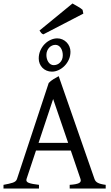

<svg xmlns="http://www.w3.org/2000/svg" viewBox="-20 -1079 635 1099"><path d="M370.1 -261.2 284.2 -512.2 200.7 -261.2ZM186 -217.3 131.8 -54.2Q127 -39.1 145 -32.2Q163.1 -25.4 203.1 -21V0H0V-21Q33.2 -26.9 52.7 -33.2Q72.3 -39.6 77.1 -54.2L258.8 -604Q270 -616.2 286.6 -626.2Q303.2 -636.2 315.9 -643.1L521 -54.2Q523.4 -47.4 527.8 -42Q532.2 -36.6 539.6 -32.7Q546.9 -28.8 558.1 -25.9Q569.3 -22.9 585 -21V0H378.9V-21Q417 -23.4 431.6 -30.8Q446.3 -38.1 440.9 -54.2L385.3 -217.3ZM339.4 -763.2Q339.4 -774.9 336.4 -785.6Q333.5 -796.4 328.1 -804.4Q322.8 -812.5 314.9 -817.4Q307.1 -822.3 297.4 -822.3Q287.1 -822.3 277.8 -818.1Q268.6 -814 261.5 -806.4Q254.4 -798.8 250 -788.1Q245.6 -777.3 245.6 -764.2Q245.6 -752.9 248.5 -742.4Q251.5 -731.9 256.8 -723.9Q262.2 -715.8 270 -710.9Q277.8 -706.1 287.6 -706.1Q297.4 -706.1 306.6 -709.7Q315.9 -713.4 323.2 -720.7Q330.6 -728 335 -738.5Q339.4 -749 339.4 -763.2ZM383.3 -783.2Q383.3 -758.3 373.8 -737.5Q364.3 -716.8 348.9 -701.4Q333.5 -686 314.7 -677.5Q295.9 -668.9 277.3 -668.9Q260.7 -668.9 246.8 -674.8Q232.9 -680.7 222.9 -690.9Q212.9 -701.2 207.3 -714.8Q201.7 -728.5 201.7 -744.1Q201.7 -769 211.2 -790.3Q220.7 -811.5 235.8 -826.9Q251 -842.3 269.8 -850.8Q288.6 -859.4 307.6 -859.4Q323.2 -859.4 337.2 -853.3Q351.1 -847.2 361.3 -836.7Q371.6 -826.2 377.4 -812.3Q383.3 -798.3 383.3 -783.2ZM228 -882.3Q219.7 -885.7 216.1 -890.4Q212.4 -895 206.1 -904.3L395 -1059.1Q399.9 -1056.2 408.2 -1051.5Q416.5 -1046.9 425.3 -1041.7Q434.1 -1036.6 441.4 -1031.7Q448.7 -1026.9 452.6 -1022.9L457 -1001Z"/></svg>

Font: Gentium Plus Viet
Style: Regular
Weight: 400
Designer: J. Victor Gaultney, Annie Olsen, Iska Routamaa, Becca Hirsbrunner
Foundry: SIL International
Version: Version 5.000